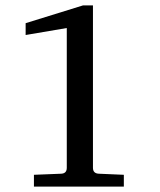

<svg xmlns="http://www.w3.org/2000/svg" viewBox="-20 -693 594 713"><path d="M439.9 0H106V-43.9L207 -47.9Q228 -48.8 228 -69.8V-588.9L75.2 -563V-606.9L288.1 -672.9H325.2V-69.8Q325.2 -48.8 347.2 -47.9L439.9 -43.9Z"/></svg>

Font: Ezra SIL
Style: Regular
Weight: 400
Designer: Development by SIL's NRSI team. OpenType tables by Ralph Hancock ( hancock@dircon.co.uk )
Foundry: SIL International, Version 2.51: 2007
Version: Version 2.51, 2007